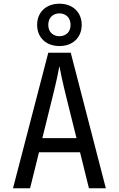

<svg xmlns="http://www.w3.org/2000/svg" viewBox="-20 -1014 640 1034"><path d="M300 -766C372 -766 420 -812 420 -880C420 -948 372 -994 300 -994C228 -994 180 -948 180 -880C180 -812 228 -766 300 -766ZM300 -819C264 -819 240 -843 240 -880C240 -917 264 -942 300 -942C336 -942 360 -917 360 -880C360 -843 336 -819 300 -819ZM142 0 190 -194H411L459 0H550L361 -730H240L50 0ZM264 -496C285 -580 297 -640 300 -658C303 -640 315 -580 336 -495L392 -270H208Z"/></svg>

Font: Tekne LDO
Style: Regular
Weight: 400
Monospace: yes
Designer: Alessio Laiso, Mario Rullo, Paolo Rosset
Foundry: Alessio Laiso
Version: Version 1.000;hotconv 1.0.109;makeotfexe 2.5.65596